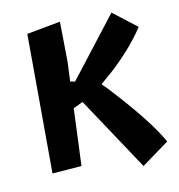

<svg xmlns="http://www.w3.org/2000/svg" viewBox="-66 -569 617 663"><g transform="rotate(-10 242.0 -237.5)"><path d="M68.8 -485.8 187 -507.8 189 -367.2 186 -298.3 202.6 -294.9 367.7 -507.8 451.7 -442.9Q406.2 -373 332 -305.7L291 -270Q297.4 -264.2 311 -250Q437 -114.3 480 -36.1L384.8 33.2L215.8 -221.2L182.1 -205.1L173.8 -3.9L70.8 3.9ZM142.1 -186Q142.1 -185.5 142.3 -185.5Q142.6 -185.5 142.6 -186Z"/></g></svg>

Font: Passero One
Style: Regular
Weight: 400
Designer: Viktoriya Grabowska
Foundry: Viktoriya Grabowska
Version: Version 1.003